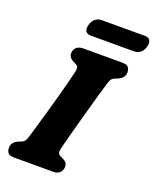

<svg xmlns="http://www.w3.org/2000/svg" viewBox="-160 -974 862 1065"><g transform="rotate(20 271.0 -441.0)"><path d="M282.5 -133.5Q278.5 -115 282.5 -107Q286.5 -99 296.5 -94.5L312.5 -87Q326 -80 332.8 -71.2Q339.5 -62.5 339.5 -48.5Q339.5 -26.5 325.2 -13.2Q311 0 286 0H56Q28.5 0 19.5 -11.8Q10.5 -23.5 10.5 -41.5Q10.5 -59.5 20.5 -71.5Q30.5 -83.5 44 -89.5L63 -97Q75.5 -101.5 82 -110Q88.5 -118.5 95 -138.5Q103 -166 115.5 -208.5Q128 -251 142.2 -300.8Q156.5 -350.5 170.2 -400.8Q184 -451 195.2 -494.5Q206.5 -538 213 -566.5Q216 -581.5 213.5 -590.5Q211 -599.5 199 -605L182.5 -613Q155.5 -627 155.5 -651.5Q155.5 -673.5 169.8 -686.8Q184 -700 211 -700H440Q467 -700 476.2 -688.5Q485.5 -677 485.5 -659Q485.5 -641 475.2 -628.8Q465 -616.5 451 -610.5L432 -603Q418.5 -597.5 412.8 -590.2Q407 -583 401 -563.5Q391.5 -532.5 377.2 -482.5Q363 -432.5 347.2 -375.5Q331.5 -318.5 317.2 -266.2Q303 -214 293.5 -177.8Q284 -141.5 282.5 -133.5ZM192 -831Q198.5 -856.5 214.5 -869.5Q230.5 -882.5 251.5 -882.5H507.5Q528.5 -882.5 537.2 -869.2Q546 -856 539.5 -831.5Q533 -806.5 517.2 -793.8Q501.5 -781 480 -781H224.5Q203 -781 194.2 -794Q185.5 -807 192 -831Z"/></g></svg>

Font: Fraunces 9pt SuperSoft
Style: Bold Italic
Weight: 700
Italic angle: -16°
Version: Version 1.000;[b76b70a41]